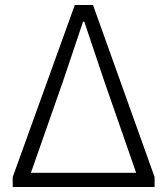

<svg xmlns="http://www.w3.org/2000/svg" viewBox="-20 -750 671 770"><path d="M280 -730H353L600 -40V0H31V-40ZM399 -422 318 -663H313L232 -422L104 -57H526Z"/></svg>

Font: 寒蝉端黑体 Light
Style: Regular
Weight: 300
Designer: ChillDuanSans {Warren2060}; 
Source Han Sans {Ryoko NISHIZUKA 西塚涼子 (kana, bopomofo & ideographs); Paul D. Hunt (Latin, G
Foundry: ChillType&Adobe
Version: Version 1.300;Glyphs 3.3 (3306)